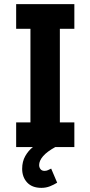

<svg xmlns="http://www.w3.org/2000/svg" viewBox="-20 -710 436 927"><path d="M58 0V-119H127V-571H58V-690H339V-571H269V-119H339V0ZM87 105Q87 70 102 43.5Q117 17 139 0H247Q207 22 188 44Q169 66 169 87Q169 98 175.5 106.5Q182 115 195 115Q204 115 211.5 111.5Q219 108 227 104L256 172Q240 182 221 189.5Q202 197 180 197Q135 197 111 171Q87 145 87 105Z"/></svg>

Font: Radio Canada Condensed
Style: Bold
Weight: 700
Width: 3
Designer: Charles Daoud, Etienne Aubert Bonn, Alexandre Saumier Demers, Jacques Le Bailly
Foundry: Radio-Canada
Version: Version 2.104; ttfautohint (v1.8.4.7-5d5b);gftools[0.9.28.de